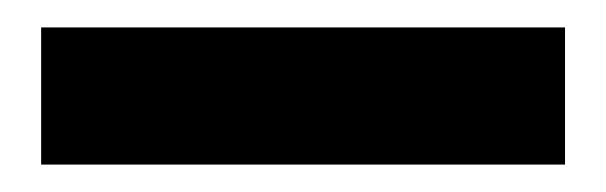

<svg xmlns="http://www.w3.org/2000/svg" viewBox="-20 -752 442 140"><path d="M10 -732H392V-632H10Z"/></svg>

Font: SVN-Poppins SemiBold
Style: Regular
Weight: 600
Designer: Ninad Kale (Devanagari), Jonny Pinhorn (Latin)
Foundry: Indian Type Foundry
Version: Version 3.002 2017